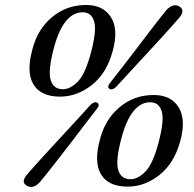

<svg xmlns="http://www.w3.org/2000/svg" viewBox="-20 -733 774 767"><path d="M324 -713Q393 -713 423.5 -664Q454 -615 430 -528.5Q406 -440 347 -393.5Q288 -347 220 -347Q143 -347 113.5 -396Q84 -445 110 -538Q130.5 -616.5 188.2 -664.8Q246 -713 324 -713ZM344 -525.5Q367 -613 355.8 -648.5Q344.5 -684 310 -684Q272.5 -684 243.5 -648.8Q214.5 -613.5 195 -540.5Q171 -449 182.5 -412.8Q194 -376.5 231 -376.5Q261 -376.5 291.2 -407.5Q321.5 -438.5 344 -525.5ZM445.5 -387.5Q429 -371 417.5 -378Q406 -384.5 420 -402.5Q439.5 -427 465.5 -460.5Q491.5 -494 519 -530.2Q546.5 -566.5 571.8 -599.5Q597 -632.5 616.2 -657.2Q635.5 -682 644 -692Q672 -722 697 -707Q721.5 -691.5 695 -661Q687 -651 666 -627.8Q645 -604.5 616.5 -573.2Q588 -542 556.5 -508Q525 -474 496 -442.5Q467 -411 445.5 -387.5ZM340.5 -313Q357 -329.5 369 -322.5Q380.5 -314.5 366.5 -297.5Q347.5 -273.5 322.2 -240.2Q297 -207 269.5 -171Q242 -135 216 -101.8Q190 -68.5 170 -43.2Q150 -18 140.5 -7Q112.5 24.5 86.5 8.5Q61.5 -6 90 -38Q99 -49 120.8 -73Q142.5 -97 171.5 -128.8Q200.5 -160.5 231.8 -194.2Q263 -228 291.5 -259Q320 -290 340.5 -313ZM594 -353.5Q663 -353.5 693.5 -304.5Q724 -255.5 700 -169Q676 -80.5 617 -34Q558 12.5 490 12.5Q413 12.5 383.5 -36.5Q354 -85.5 380 -178.5Q400.5 -257 458.2 -305.2Q516 -353.5 594 -353.5ZM614 -166Q637 -253.5 625.8 -289Q614.5 -324.5 580 -324.5Q542.5 -324.5 513.5 -289.2Q484.5 -254 465 -181Q441 -89.5 452.5 -53.2Q464 -17 501 -17Q531 -17 561.2 -48Q591.5 -79 614 -166Z"/></svg>

Font: Fraunces 9pt
Style: Italic
Weight: 400
Italic angle: -16°
Version: Version 1.000;[b76b70a41]